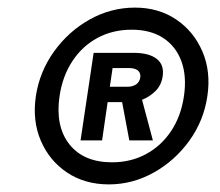

<svg xmlns="http://www.w3.org/2000/svg" viewBox="-20 -753 579 505"><path d="M266.3 -268Q203.4 -268 156.7 -299Q110.1 -330 87.4 -382.8Q64.8 -435.5 74.3 -500Q84 -564.5 122.1 -617.5Q160.1 -670.5 216 -701.8Q272 -733 335.1 -733Q397 -733 443.3 -701.8Q489.7 -670.5 512.4 -617.5Q535.1 -564.5 525.4 -500Q516 -435.5 477.9 -382.8Q439.8 -330 384.1 -299Q328.4 -268 266.3 -268ZM274.8 -326.1Q324 -326.1 363.9 -347.6Q403.9 -369.1 429.9 -408.1Q456 -447.1 463.8 -500Q471.6 -552.8 457 -592.2Q442.4 -631.6 409 -653.3Q375.5 -674.9 326.6 -674.9Q276.4 -674.9 236.4 -653.3Q196.3 -631.6 170.4 -592.2Q144.4 -552.8 136.6 -500Q125.1 -420.8 162.5 -373.5Q199.9 -326.1 274.8 -326.1ZM191.9 -383.7 226.3 -614H331.4Q371.8 -614 392 -598.3Q412.3 -582.6 407.9 -552.5Q404.4 -528.7 388.8 -513.4Q373.2 -498.2 353.6 -490.5L382.1 -383.7H320.1L301.2 -484.4H263.1L248.5 -383.7ZM268.9 -524.8H315.5Q328.3 -524.8 337.7 -530.8Q347 -536.9 349 -549.2Q350.5 -560.5 343.2 -567.2Q335.8 -573.9 319.8 -573.9H276.1Z"/></svg>

Font: Public Sans Thin
Style: Italic
Weight: 100
Italic angle: -8°
Designer: The Public Sans project authors (U.S. Web Design System). Libre Franklin designed by Pablo Impallari and Rodrigo Fuenzal
Version: Version 2.000